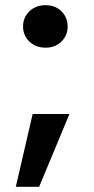

<svg xmlns="http://www.w3.org/2000/svg" viewBox="-20 -587 364 741"><path d="M156 -403Q118 -403 93.5 -426.5Q69 -450 69 -485Q69 -520 93.5 -543.5Q118 -567 156 -567Q193 -567 217 -543.5Q241 -520 241 -485Q241 -450 217 -426.5Q193 -403 156 -403ZM248 -147 131 134H41L106 -147Z"/></svg>

Font: Fz Poppins SemBd
Style: Regular
Weight: 600
Designer: Ninad Kale (Devanagari), Jonny Pinhorn (Latin)
Foundry: Indian Type Foundry
Version: Vit hóa bi Vntype.Com & FontZin.Com